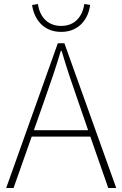

<svg xmlns="http://www.w3.org/2000/svg" viewBox="-20 -943 614 963"><path d="M403 -923C395 -866 360 -813 287 -813C213 -813 178 -866 170 -923L141 -918C149 -857 190 -783 287 -783C383 -783 425 -857 432 -918ZM150 -290 201 -435C232 -523 258 -597 285 -688H289C316 -597 341 -523 372 -435L422 -290ZM523 0H563L303 -726H270L11 0H48L139 -258H433Z"/></svg>

Font: Source Han Sans CN ExtraLight
Style: Regular
Weight: 250
Designer: Ryoko NISHIZUKA (kana & ideographs); Paul D. Hunt (Latin, Greek & Cyrillic); Wenlong ZHANG (bopomofo); Sandoll Communica
Foundry: Adobe Systems Incorporated
Version: Version 1.004;PS 1.004;hotconv 16.6.51;makeotf.lib2.5.65220